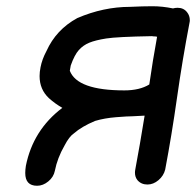

<svg xmlns="http://www.w3.org/2000/svg" viewBox="-20 -574 629 616"><path d="M379 -284Q428 -284 459 -303Q470 -380 484 -456L480 -457Q473 -457 467 -458Q355 -456 320.5 -450.5Q286 -445 266.5 -437Q247 -429 233 -413.5Q219 -398 207 -364Q204 -349 204 -347Q228 -284 379 -284ZM99 22Q61 22 61 -19Q61 -29 63 -42Q86 -157 180 -228Q157 -241 137 -259Q107 -287 107 -330Q107 -343 110 -358Q115 -384 129 -410Q160 -479 228 -516Q312 -552 397 -552Q439 -554 469 -554Q501 -554 535 -547Q542 -549 550 -549Q569 -549 580 -535Q589 -524 589 -509Q589 -505 588 -501Q565 -381 548 -261Q531 -141 510 -30Q505 -10 488.5 4Q472 18 453 18Q433 18 421 4Q413 -6 413 -20Q413 -25 414 -30Q429 -110 444 -203L406 -201Q390 -201 352.5 -198Q315 -195 285 -186Q242 -168 217 -146Q202 -136 187 -107Q164 -67 156 -26Q152 -6 135 8Q118 22 99 22Z"/></svg>

Font: Bad Comic
Style: Italic
Weight: 400
Italic angle: -11°
Designer: GGBotNet
Foundry: GGBotNet
Version: 0.95